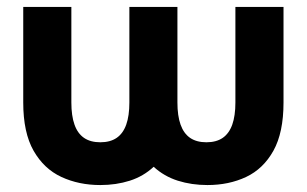

<svg xmlns="http://www.w3.org/2000/svg" viewBox="-20 -528 896 561"><path d="M498.4 -507.8V-228.5Q498.4 -189.6 507.6 -163.8Q516.8 -138 535.5 -125.1Q554.3 -112.3 583.1 -112.3Q611.9 -112.3 630.7 -125.1Q649.4 -138 658.6 -163.8Q667.8 -189.6 667.8 -228.5V-507.8H808.4V-228.5Q808.4 -140.6 778.9 -87.6Q749.4 -34.7 699.2 -11Q648.9 12.7 586 12.7Q539.9 12.7 499.6 0Q459.3 -12.8 429 -40.7Q399.2 -12.8 359.2 0Q319.2 12.7 273.1 12.7Q210.3 12.7 159.3 -11Q108.3 -34.7 78.1 -87.6Q47.9 -140.6 47.9 -228.5V-507.8H188.5V-228.5Q188.5 -189.6 197.7 -163.8Q206.8 -138 225.6 -125.1Q244.3 -112.3 273.1 -112.3Q302 -112.3 320.8 -125.1Q339.6 -138 348.8 -163.8Q358 -189.6 358 -228.5V-507.8Z"/></svg>

Font: Giphurs SC
Style: Regular
Weight: 400
Version: Version 0.920